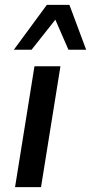

<svg xmlns="http://www.w3.org/2000/svg" viewBox="-20 -771 375 791"><path d="M42 0 122 -498H229L149 0ZM37 -566 173 -751H266L335 -566H262L208 -690L110 -566Z"/></svg>

Font: Nunito Sans 7pt SemiCondensed SemiBold
Style: Italic
Weight: 600
Width: 4
Italic angle: -9°
Designer: Vernon Adams
Foundry: Vernon Adams
Version: Version 3.101;gftools[0.9.27]